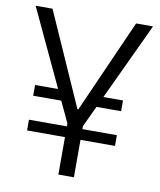

<svg xmlns="http://www.w3.org/2000/svg" viewBox="-80 -764 692 828"><g transform="rotate(10 266.0 -350.0)"><path d="M66 -211H451V-164H66ZM66 -363H195V-316H66ZM321 -363H451V-316H321ZM9 -700H83L264 -292H268L449 -700H523L300 -224H232ZM232 -263H300V0H232Z"/></g></svg>

Font: Pathway Extreme 28pt Light
Style: Regular
Weight: 300
Designer: Eduardo Rodriguez Tunni
Foundry: Eduardo Rodriguez Tunni
Version: Version 1.001;gftools[0.9.26]